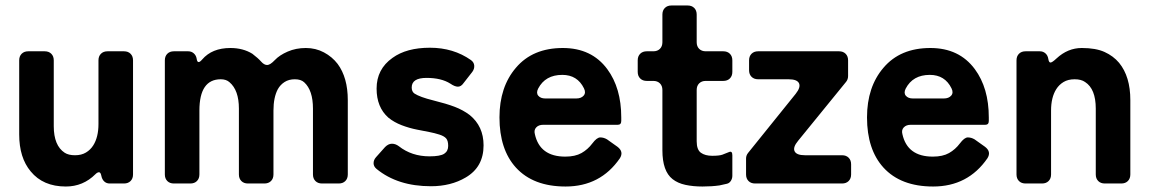

<svg xmlns="http://www.w3.org/2000/svg" viewBox="-20 -669 4200 700"><path d="M220 11Q137 11 92 -44Q50 -94 50 -179V-449Q50 -464 59 -473Q68 -482 83 -482H143Q158 -482 167 -473Q176 -464 176 -449V-209Q176 -138 216 -112Q230 -103 253.5 -103Q277 -103 293.5 -113Q310 -123 320 -139Q339 -169 339 -217V-449Q339 -464 348 -473Q357 -482 372 -482H432Q447 -482 456 -473Q465 -464 465 -449V-33Q465 -18 456 -9Q447 0 432 0H380Q368 0 360 -7.5Q352 -15 349.5 -28Q347 -41 341 -41Q335 -41 328 -34Q283 11 220 11Z M581 -33V-449Q581 -464 590 -473Q599 -482 614 -482H666Q678 -482 686.5 -474.5Q695 -467 697 -455Q700 -432 717 -452Q753 -494 820 -494Q866 -494 900 -473Q921 -457 932 -444.5Q943 -432 954 -432Q965 -432 982 -450Q999 -468 1029 -481Q1059 -494 1095 -494Q1131 -494 1161 -478Q1191 -462 1211 -436Q1248 -386 1248 -304V-33Q1248 -18 1239 -9Q1230 0 1215 0H1154Q1139 0 1130 -9Q1121 -18 1121 -33V-273Q1121 -340 1089 -369Q1077 -380 1055 -380Q1033 -380 1017.5 -370Q1002 -360 993 -344Q977 -314 977 -266V-33Q977 -18 968 -9Q959 0 944 0H884Q869 0 860 -9Q851 -18 851 -33V-273Q851 -340 817 -369Q805 -380 785 -380Q707 -380 707 -266V-33Q707 -18 698 -9Q689 0 674 0H614Q599 0 590 -9Q581 -18 581 -33Z M1481 -350Q1481 -335 1491 -328Q1511 -315 1559.5 -303Q1608 -291 1638 -279.5Q1668 -268 1692 -250Q1743 -209 1743 -139Q1743 -60 1678 -22Q1624 10 1551 10Q1430 10 1353 -53Q1342 -62 1342 -74Q1342 -86 1351 -96L1384 -133Q1396 -145 1409 -145Q1422 -145 1434 -136Q1481 -99 1546 -99Q1585 -99 1599.5 -108.5Q1614 -118 1614 -137Q1614 -156 1606.5 -164.5Q1599 -173 1581.5 -178.5Q1564 -184 1546 -187.5Q1528 -191 1500 -196.5Q1472 -202 1444.5 -212.5Q1417 -223 1396 -240Q1353 -278 1353 -346Q1353 -417 1411 -458Q1462 -495 1547.5 -495Q1633 -495 1697 -450Q1708 -442 1709 -430Q1710 -418 1702 -407L1670 -366Q1661 -353 1649.5 -353Q1638 -353 1622 -364Q1589 -385 1535 -385Q1481 -385 1481 -350Z M2240 -92Q2169 11 2042 11Q1924 11 1861 -58Q1801 -124 1801 -241Q1801 -352 1861 -422Q1922 -494 2032 -494Q2137 -494 2194 -417Q2245 -348 2245 -241V-228Q2245 -214 2232 -214H1960Q1944 -214 1935 -204.5Q1926 -195 1930 -180Q1948 -98 2041 -98Q2077 -98 2100 -111Q2123 -124 2139.5 -146Q2156 -168 2168.5 -168Q2181 -168 2193 -161L2231 -134Q2255 -116 2240 -92ZM1968 -310H2081Q2099 -310 2108 -320.5Q2117 -331 2109 -347Q2085 -396 2030 -396Q1968 -396 1942 -346Q1934 -330 1942.5 -320Q1951 -310 1968 -310Z M2603 7Q2575 11 2541 11Q2507 11 2479 5Q2451 -1 2432 -16Q2395 -45 2395 -121V-341Q2395 -356 2386 -365Q2377 -374 2362 -374H2338Q2323 -374 2314 -383Q2305 -392 2305 -407V-449Q2305 -464 2314 -473Q2323 -482 2338 -482H2362Q2377 -482 2386 -491Q2395 -500 2395 -515V-616Q2395 -631 2404 -640Q2413 -649 2428 -649H2487Q2502 -649 2511 -640Q2520 -631 2520 -616V-515Q2520 -500 2529 -491Q2538 -482 2553 -482H2617Q2632 -482 2641 -473Q2650 -464 2650 -449V-407Q2650 -392 2641 -383Q2632 -374 2617 -374H2553Q2538 -374 2529 -365Q2520 -356 2520 -341V-154Q2520 -123 2535.5 -112Q2551 -101 2576.5 -101Q2602 -101 2613.5 -105Q2625 -109 2637.5 -114.5Q2650 -120 2650 -103V-28Q2650 -18 2644.5 -9.5Q2639 -1 2630 1Z M2700 -33V-91Q2700 -102 2707 -111L2881 -327Q2900 -351 2893 -365.5Q2886 -380 2855 -380H2744Q2729 -380 2720 -389Q2711 -398 2711 -413V-449Q2711 -464 2720 -473Q2729 -482 2744 -482H3039Q3054 -482 3063 -473Q3072 -464 3072 -449V-392Q3072 -380 3065 -371L2890 -156Q2870 -132 2877 -117.5Q2884 -103 2915 -103H3050Q3065 -103 3074 -94Q3083 -85 3083 -70V-33Q3083 -18 3074 -9Q3065 0 3050 0H2733Q2718 0 2709 -9Q2700 -18 2700 -33Z M3580 -92Q3509 11 3382 11Q3264 11 3201 -58Q3141 -124 3141 -241Q3141 -352 3201 -422Q3262 -494 3372 -494Q3477 -494 3534 -417Q3585 -348 3585 -241V-228Q3585 -214 3572 -214H3300Q3284 -214 3275 -204.5Q3266 -195 3270 -180Q3288 -98 3381 -98Q3417 -98 3440 -111Q3463 -124 3479.5 -146Q3496 -168 3508.5 -168Q3521 -168 3533 -161L3571 -134Q3595 -116 3580 -92ZM3308 -310H3421Q3439 -310 3448 -320.5Q3457 -331 3449 -347Q3425 -396 3370 -396Q3308 -396 3282 -346Q3274 -330 3282.5 -320Q3291 -310 3308 -310Z M3686 -33V-449Q3686 -464 3695 -473Q3704 -482 3719 -482H3771Q3783 -482 3791.5 -474.5Q3800 -467 3802 -454Q3804 -441 3810 -441Q3816 -441 3832 -456Q3873 -494 3924 -494Q3975 -494 4007 -479.5Q4039 -465 4060 -440Q4101 -390 4101 -304V-33Q4101 -18 4092 -9Q4083 0 4068 0H4008Q3993 0 3984 -9Q3975 -18 3975 -33V-273Q3975 -345 3936 -370Q3922 -380 3898 -380Q3874 -380 3857.5 -370Q3841 -360 3831 -344Q3812 -314 3812 -266V-33Q3812 -18 3803 -9Q3794 0 3779 0H3719Q3704 0 3695 -9Q3686 -18 3686 -33Z"/></svg>

Font: Tsunagi Gothic Black
Style: Regular
Weight: 900
Designer: Yoshimichi Ohira
Foundry: Positype
Version: Version 1.001